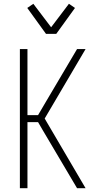

<svg xmlns="http://www.w3.org/2000/svg" viewBox="-20 -994 540 1014"><path d="M85 0V-735H125V-386H181L225 -461L387 -735H432L216 -368L432 0H387L206 -306L181 -349H125V0ZM223 -815 124 -952 156 -974 250 -850 344 -974 376 -952 277 -815Z"/></svg>

Font: Iosevka SS18 Extralight
Style: Regular
Weight: 200
Monospace: yes
Designer: Belleve Invis
Foundry: Belleve Invis
Version: Version 25.1.1; ttfautohint (v1.8.4)